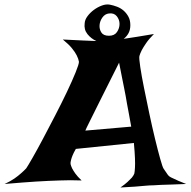

<svg xmlns="http://www.w3.org/2000/svg" viewBox="-120 -836 844 850"><path d="M460.9 -275.4Q455.1 -309.6 450.2 -334.5Q445.3 -359.4 442.4 -376Q438.5 -395.5 436.5 -410.2Q433.6 -423.8 429.7 -445.3Q425.8 -463.9 420.4 -491.7Q415 -519.5 407.2 -558.6Q351.6 -447.3 320.8 -386.2Q290 -325.2 276.4 -296.9Q259.8 -263.7 257.8 -257.8ZM254.9 -733.4Q255.9 -749 267.6 -764.6Q279.3 -780.3 295.9 -792.5Q312.5 -804.7 331.1 -811.5Q349.6 -818.4 366.2 -815.4Q381.8 -812.5 398.4 -806.2Q415 -799.8 427.7 -788.6Q440.4 -777.3 448.7 -761.7Q457 -746.1 457 -724.6Q457 -704.1 449.2 -689.5Q441.4 -674.8 427.7 -664.1Q453.1 -668 485.4 -672.9Q517.6 -677.7 561.5 -685.5Q539.1 -663.1 526.9 -645Q514.6 -627 507.8 -614.3Q500 -598.6 497.1 -587.9Q495.1 -578.1 501 -539.1Q506.8 -500 517.6 -446.8Q528.3 -393.6 541 -333.5Q553.7 -273.4 566.4 -221.2Q579.1 -168.9 589.4 -132.3Q599.6 -95.7 604.5 -88.9Q619.1 -68.4 623 -62Q627 -55.7 636.7 -50.8Q640.6 -48.8 649.4 -44.9Q657.2 -41 670.4 -35.2Q683.6 -29.3 704.1 -21.5Q666 -19.5 638.7 -19Q611.3 -18.6 593.8 -17.6Q573.2 -16.6 558.6 -15.6Q543.9 -15.6 523.4 -13.7Q505.9 -11.7 478 -9.8Q450.2 -7.8 413.1 -5.9Q432.6 -19.5 444.8 -30.8Q457 -42 463.9 -49.8Q471.7 -59.6 474.6 -67.4Q476.6 -76.2 477.5 -93.8Q478.5 -109.4 477.5 -135.3Q476.6 -161.1 472.7 -203.1L215.8 -176.8Q206.1 -160.2 201.2 -147.9Q196.3 -135.7 194.3 -127Q191.4 -116.2 192.4 -109.4Q194.3 -101.6 199.2 -90.8Q204.1 -81.1 213.4 -67.9Q222.7 -54.7 241.2 -37.1Q216.8 -38.1 191.4 -38.1Q166 -38.1 144.5 -37.1Q119.1 -36.1 94.7 -35.2Q70.3 -34.2 39.1 -32.2Q12.7 -30.3 -22.9 -27.8Q-58.6 -25.4 -99.6 -21.5Q-74.2 -33.2 -56.6 -45.4Q-39.1 -57.6 -27.3 -68.4Q-13.7 -80.1 -3.9 -90.8Q2.9 -100.6 23.4 -136.2Q43.9 -171.9 69.8 -220.7Q95.7 -269.5 124.5 -325.2Q153.3 -380.9 176.8 -430.2Q200.2 -479.5 214.8 -515.6Q229.5 -551.8 229.5 -562.5Q227.5 -575.2 219.7 -590.8Q212.9 -604.5 198.7 -622.1Q184.6 -639.6 158.2 -661.1Q211.9 -658.2 248 -656.7Q284.2 -655.3 306.6 -654.3Q283.2 -665 267.1 -685.1Q251 -705.1 254.9 -733.4ZM362.3 -677.7Q386.7 -677.7 397.9 -694.3Q409.2 -710.9 409.2 -730Q409.2 -749 397 -764.2Q384.8 -779.3 362.3 -776.4Q344.7 -774.4 333.5 -758.8Q322.3 -743.2 320.8 -725.1Q319.3 -707 328.6 -692.4Q337.9 -677.7 362.3 -677.7Z"/></svg>

Font: Irish Growler
Style: Regular
Weight: 400
Designer: Squid
Foundry: Font Diner, Inc DBA Sideshow
Version: Version 1.000